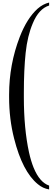

<svg xmlns="http://www.w3.org/2000/svg" viewBox="-20 -1043 403 1497"><path d="M363 434Q314 426 275 393Q155 295 90 37Q51 -116 51 -285Q51 -285 51 -305Q51 -540 134 -755Q190 -900 273 -975Q315 -1012 363 -1023V-1000Q283 -975 236 -862Q194 -764 180 -631Q166 -498 166 -319V-285Q166 -41 206 144Q221 212 242 264Q289 379 363 404Z"/></svg>

Font: Ponomar Unicode TT
Style: Regular
Weight: 400
Designer: Vladislav V. Dorosh, Yuri A.W. Shardt, Nikita Simmons, Aleksandr Andreev
Foundry: Ponomar Project
Version: 1.1